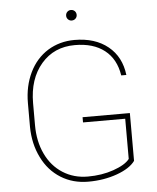

<svg xmlns="http://www.w3.org/2000/svg" viewBox="-59 -925 805 985"><g transform="rotate(-5 343.5 -432.5)"><path d="M598.6 -322.3C598.6 -322.3 355 -322.3 355 -322.3C355 -322.3 355 -295.4 355 -295.4C355 -295.4 572.3 -295.4 572.3 -295.4C572.3 -295.4 572.3 -88.4 572.3 -88.4C572.3 -88.4 572.3 -88.4 572.3 -88.4C557.1 -68.4 528.8 -51.8 488.3 -37.6C447.8 -23.4 403.3 -16.6 356 -16.6C356 -16.6 356 -16.6 356 -16.6C307.6 -16.6 264.6 -28.8 227.1 -52.7C189.5 -76.7 160.2 -110.4 139.6 -153.8C118.7 -197.3 108.4 -247.1 108.4 -302.7C108.4 -302.7 108.4 -416 108.4 -416C108.4 -416 108.4 -416 108.4 -416C108.4 -499.5 130.4 -566.4 174.3 -617.7C218.3 -668.9 275.9 -694.3 347.7 -694.3C347.7 -694.3 347.7 -694.3 347.7 -694.3C411.1 -694.3 461.9 -679.2 500.5 -648.9C539.1 -618.7 562.5 -575.2 571.3 -518.6C571.3 -518.6 597.7 -518.6 597.7 -518.6C597.7 -518.6 597.7 -518.6 597.7 -518.6C590.3 -581.1 564.9 -630.4 520.5 -666.5C476.1 -702.6 418.5 -720.7 347.7 -720.7C347.7 -720.7 347.7 -720.7 347.7 -720.7C296.9 -720.7 251 -708 210.4 -683.1C169.9 -657.7 138.2 -622.1 115.7 -575.7C93.3 -529.3 82 -477.1 82 -418.9C82 -418.9 82 -296.9 82 -296.9C82 -296.9 82 -296.9 82 -296.9C82.5 -237.8 94.7 -184.6 118.2 -137.7C141.1 -90.8 173.3 -54.7 214.8 -28.8C256.3 -2.9 303.2 9.8 356 9.8C356 9.8 356 9.8 356 9.8C410.2 9.8 459.5 1.5 504.4 -14.6C549.3 -30.8 580.6 -51.3 598.6 -76.2C598.6 -76.2 598.6 -322.3 598.6 -322.3ZM316.4 -848.1C316.4 -840.8 318.8 -834.5 324.2 -829.1C329.6 -823.7 335.9 -821.3 343.3 -821.3C350.6 -821.3 357.4 -823.7 362.8 -829.1C368.2 -834.5 370.6 -840.8 370.6 -848.1C370.6 -855.5 368.2 -862.3 362.8 -867.7C357.4 -873 350.6 -875.5 343.3 -875.5C335.9 -875.5 329.6 -873 324.2 -867.7C318.8 -862.3 316.4 -855.5 316.4 -848.1C316.4 -848.1 316.4 -848.1 316.4 -848.1Z"/></g></svg>

Font: WOX
Style: Regular
Weight: 500
Designer: Google
Foundry: ""
Version: ""